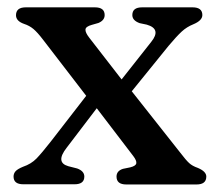

<svg xmlns="http://www.w3.org/2000/svg" viewBox="-20 -490 580 510"><path d="M217 -390 303 -279 381.5 -378.5Q409.5 -413 370 -424.5L351 -428.5Q331.5 -435.5 331.5 -450Q331.5 -470.5 357.5 -470.5H491.5Q517.5 -470.5 517.5 -450Q517.5 -435.5 493.5 -425.5Q476 -418.5 462.5 -406Q449 -393.5 428 -368.5L330 -247.5L458 -85.5Q474 -64.5 482.5 -56.8Q491 -49 505.5 -44Q528 -34.5 528 -21Q528 0 502 0H315.5Q289.5 0 289.5 -21Q289.5 -36 306.5 -41.5L326 -45.5Q340.5 -49 342 -56Q343.5 -63 334 -75.5L237 -202.5L157 -97.5Q126.5 -58.5 161.5 -48.5L185 -42.5Q204 -35.5 204 -21Q204 -0.5 178 -0.5H42Q16 -0.5 16 -21Q16 -29 21.2 -35Q26.5 -41 41 -47Q63 -54.5 77 -69Q91 -83.5 114.5 -113.5L209 -235.5L94 -385Q79.5 -404 68.8 -413Q58 -422 44 -426.5Q22.5 -434 22.5 -449.5Q22.5 -470.5 48.5 -470.5H232Q258 -470.5 258 -450Q258 -436 241.5 -429L224 -424Q207.5 -419.5 207 -411.5Q206.5 -403.5 217 -390Z"/></svg>

Font: Fraunces 9pt S050
Style: Regular
Weight: 400
Version: Version 1.000; ttfautohint (v1.8.3)